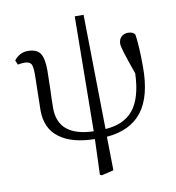

<svg xmlns="http://www.w3.org/2000/svg" viewBox="-92 -733 943 1027"><g transform="rotate(-10 379.0 -220.0)"><path d="M377.9 210.9 368.2 206.1 375 13.7Q252 11.7 185.5 -37.1Q115.2 -87.9 115.2 -187.5Q115.2 -223.6 117.2 -292Q119.1 -353.5 119.1 -381.8Q119.1 -423.8 111.3 -438.5Q102.5 -454.1 74.2 -454.1Q61.5 -454.1 38.1 -450.2L28.3 -474.6Q58.6 -512.7 102.5 -512.7Q150.4 -512.7 169.4 -485.8Q188.5 -459 188.5 -391.6Q188.5 -356.4 186.5 -295.9Q183.6 -229.5 183.6 -187.5Q183.6 -34.2 376 -28.3L382.8 -651.4H430.7L440.4 -29.3Q541 -36.1 590.8 -96.7Q643.6 -160.2 648.4 -294.9Q647.5 -298.8 644.5 -306.6Q596.7 -439.5 596.7 -463.9Q596.7 -489.3 612.3 -502.9Q627 -515.6 647.5 -515.6Q674.8 -515.6 685.5 -499Q695.3 -432.6 695.3 -324.2Q696.3 -163.1 632.8 -80.1Q569.3 2 440.4 12.7L443.4 195.3Z"/></g></svg>

Font: Bpmf Zihi Box R
Style: R
Weight: 400
Foundry: But Ko
Version: Version 1.320